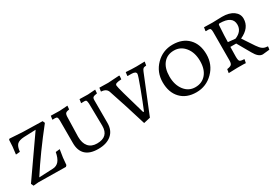

<svg xmlns="http://www.w3.org/2000/svg" viewBox="24 -1176 2657 1858"><g transform="rotate(-30 1352.0 -247.5)"><path d="M424 -11C426.7 -61 433.7 -116.3 445 -177L398 -172C390 -129.3 377.5 -98 360.5 -78C343.5 -58 321 -47.3 293 -46L137 -39C223.7 -173.7 327.3 -317 448 -469L437 -494L219 -499L75 -508L66 -500C65.3 -452 60.7 -399.7 52 -343L98 -347C102 -385 111.5 -411.3 126.5 -426C141.5 -440.7 167.7 -449 205 -451L337 -456L36 -25L49 3L108 -2L411 2Z M787 -43C745.7 -43 714 -55.8 692 -81.5C670 -107.2 659 -143.7 659 -191L665 -420C666.3 -434.7 670.3 -445 677 -451C683.7 -457 696.7 -461.3 716 -464L720 -504L631 -498C607.7 -498 574.7 -498.7 532 -500L526 -461L528 -458L555 -459C567 -459 575 -456.2 579 -450.5C583 -444.8 585 -433.7 585 -417V-162C585 -106.7 600.5 -64.3 631.5 -35C662.5 -5.7 709.2 9 771.5 9C833.8 9 882.8 -6.2 918.5 -36.5C954.2 -66.8 972 -109.7 972 -165V-421C972 -435.7 975.3 -445.7 982 -451C988.7 -456.3 1003.7 -460.7 1027 -464L1030 -504L946 -498C925.3 -498 894.3 -498.7 853 -500L847 -461L848 -458L882 -459C893.3 -459 900.7 -456.5 904 -451.5C907.3 -446.5 909.7 -435 911 -417L915 -166C915 -84 872.3 -43 787 -43Z M1241.5 -455C1250.5 -459 1269.7 -462 1299 -464L1302 -500L1299 -506L1172 -498C1152 -498 1119.7 -498.7 1075 -500L1069 -462L1071 -459C1109.7 -457 1133.7 -441.7 1143 -413C1185 -289.7 1230.3 -147.7 1279 13L1353 -4L1522 -420C1528 -435.3 1534.2 -445.5 1540.5 -450.5C1546.8 -455.5 1558 -458.3 1574 -459L1581 -500L1489 -498C1453 -498 1413.7 -499.7 1371 -503L1366 -465L1368 -461H1408C1443.3 -461 1461 -451.3 1461 -432C1461 -421.3 1445.5 -374.7 1414.5 -292C1383.5 -209.3 1356.3 -140 1333 -84H1324C1260 -301.3 1228 -418.3 1228 -435C1228 -444.3 1232.5 -451 1241.5 -455Z M1762.5 -99.5C1731.5 -139.8 1716 -191.2 1716 -253.5C1716 -315.8 1730.5 -364.3 1759.5 -399C1788.5 -433.7 1827.8 -451 1877.5 -451C1927.2 -451 1968 -431 2000 -391C2032 -351 2048 -299.8 2048 -237.5C2048 -175.2 2033 -126.5 2003 -91.5C1973 -56.5 1933.2 -39 1883.5 -39C1833.8 -39 1793.5 -59.2 1762.5 -99.5ZM2056 -69.5C2108 -121.8 2134 -185.8 2134 -261.5C2134 -337.2 2112.7 -397 2070 -441C2027.3 -485 1969.2 -507 1895.5 -507C1821.8 -507 1759.3 -481 1708 -429C1656.7 -377 1631 -313.2 1631 -237.5C1631 -161.8 1652.2 -101.8 1694.5 -57.5C1736.8 -13.2 1794.7 9 1868 9C1941.3 9 2004 -17.2 2056 -69.5Z M2572 -467.5C2541.3 -489.8 2499 -501 2445 -501L2338 -498C2317.3 -498 2286 -498.7 2244 -500L2238 -462L2241 -458L2269 -459C2280.3 -459 2288 -456.2 2292 -450.5C2296 -444.8 2298 -434 2298 -418L2297 -99C2297 -77 2293 -62 2285 -54C2277 -46 2260.7 -40.3 2236 -37L2229 4L2329 1C2390.3 1 2421 1.7 2421 3L2429 -35L2427 -38C2400.3 -38.7 2383.8 -42.5 2377.5 -49.5C2371.2 -56.5 2368 -73.7 2368 -101L2370 -208H2435L2519 -61C2545.7 -12.3 2574.7 12 2606 12L2683 4L2688 -27L2684 -32C2663.3 -32 2645.7 -37 2631 -47C2616.3 -57 2601 -74 2585 -98L2500 -226C2578.7 -261.3 2618 -313.3 2618 -382C2618 -416.7 2602.7 -445.2 2572 -467.5ZM2453 -252 2372 -260C2372 -298.7 2374.7 -358.7 2380 -440C2380 -452 2384.7 -458 2394 -458C2489.3 -458 2537 -425.7 2537 -361C2537 -311 2509 -274.7 2453 -252Z"/></g></svg>

Font: Alegreya SC
Style: Regular
Weight: 400
Designer: Juan Pablo del Peral
Foundry: Juan Pablo del Peral
Version: Version 1.003